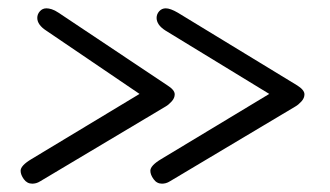

<svg xmlns="http://www.w3.org/2000/svg" viewBox="-20 -534 792 461"><path d="M57.5 -93Q45 -93 37.2 -103.8Q29.5 -114.5 29.5 -124Q29.5 -136.5 55.5 -152L315 -308.5L91 -460.5Q69.5 -474.5 69.5 -491Q69.5 -500 75.8 -507Q82 -514 91.5 -514Q97 -514 104.2 -511.8Q111.5 -509.5 120.5 -503.5L382 -329Q399.5 -318 399.5 -307.5Q399.5 -298.5 392.2 -290.5Q385 -282.5 378 -278.5L77 -99Q71.5 -95.5 66.5 -94.2Q61.5 -93 57.5 -93ZM369 -93Q356.5 -93 348.8 -103.8Q341 -114.5 341 -124Q341 -136.5 367 -152L626.5 -308.5L377.5 -460.5Q366.5 -467.5 361.2 -475.2Q356 -483 356 -491Q356 -500 362.2 -507Q368.5 -514 378 -514Q389 -514 407 -503.5L693.5 -329Q711 -318 711 -307.5Q711 -298.5 703.8 -290.5Q696.5 -282.5 689.5 -278.5L388.5 -99Q383 -95.5 378 -94.2Q373 -93 369 -93Z"/></svg>

Font: Edu NSW ACT Hand
Style: Regular
Weight: 400
Designer: Tina and Corey Anderson, Eben Sorkin, Mirko Velimirovic
Foundry: Sorkin Type Co.
Version: Version 2.000